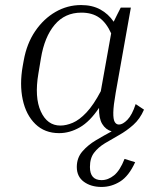

<svg xmlns="http://www.w3.org/2000/svg" viewBox="-20 -517 620 760"><path d="M515 125Q490 180 455.5 201.5Q421 223 382 223Q340 223 312 202.5Q284 182 284 144Q284 108 306 82.5Q328 57 360 38Q392 19 422 3Q398 -4 384.5 -26.5Q371 -49 372 -90Q336 -36 296 -13Q256 10 214 10Q157 10 120 -26Q83 -62 70 -122.5Q57 -183 70 -256L74 -278Q86 -345 119.5 -394Q153 -443 200 -470Q247 -497 301 -497Q345 -497 377 -479.5Q409 -462 430 -431Q437 -445 444 -459.5Q451 -474 458 -487H498L438 -150Q429 -99 428.5 -72Q428 -45 434 -34.5Q440 -24 451 -24Q466 -24 484.5 -43Q503 -62 517 -105L550 -83Q534 -46 507.5 -22.5Q481 1 451.5 17.5Q422 34 395.5 50Q369 66 352.5 87.5Q336 109 336 144Q336 196 382 196Q408 196 431.5 177Q455 158 473 112ZM132 -226Q116 -132 141.5 -76Q167 -20 219 -20Q242 -20 268 -31Q294 -42 322 -71.5Q350 -101 379 -156L420 -385Q401 -427 373 -447Q345 -467 302 -467Q237 -467 196.5 -419Q156 -371 142 -286Z"/></svg>

Font: Inria Serif Light
Style: Italic
Weight: 300
Italic angle: -10°
Designer: Black Foundry Team
Foundry: Black Foundry
Version: Version 1.000; ttfautohint (v1.8.3)